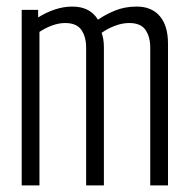

<svg xmlns="http://www.w3.org/2000/svg" viewBox="-20 -564 577 584"><path d="M46 0V-534H96V-511Q120 -526 146.5 -535Q173 -544 200 -544Q254 -544 278 -504Q299 -519 329 -531.5Q359 -544 396 -544Q441 -544 466 -515Q491 -486 491 -431V0H437V-419Q437 -452 422.5 -473Q408 -494 373 -494Q352 -494 329.5 -485.5Q307 -477 289 -464Q296 -446 296 -421V0H242V-419Q242 -452 227.5 -473Q213 -494 178 -494Q159 -494 138.5 -486.5Q118 -479 100 -467V0Z"/></svg>

Font: Georama Condensed Light
Style: Regular
Weight: 300
Width: 3
Designer: Jean-Baptiste Levee
Foundry: Production Type
Version: Version 1.000